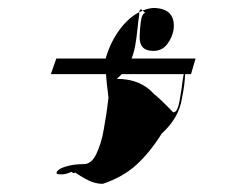

<svg xmlns="http://www.w3.org/2000/svg" viewBox="-20 -466 580 476"><path d="M410.2 -391.6Q406.7 -372.6 394.3 -356.2Q381.8 -339.8 359.9 -339.8Q324.7 -339.8 326.2 -376Q328.1 -418 332.5 -426.3Q335 -432.6 339.8 -434.1L334 -439.9Q348.6 -445.8 361.3 -446.3Q417 -444.8 410.2 -391.6ZM234.9 -10.3Q212.9 -10.3 191.4 -22.9Q180.2 -28.8 166 -38.6Q165.5 -37.6 164.6 -37.1Q163.6 -36.6 161.6 -37.1Q159.7 -37.6 157.2 -40Q143.6 -33.7 132.8 -33.7Q120.1 -33.7 120.1 -37.1Q120.1 -41 126.7 -45.9Q133.3 -50.8 149.7 -54.9Q166 -59.1 188 -59.1Q197.3 -59.1 205.3 -65.7Q213.4 -72.3 219.2 -85.2Q225.1 -98.1 229.5 -111.8Q233.9 -125.5 237.5 -146.7Q241.2 -168 243.7 -183.8Q246.1 -199.7 249 -223.6Q244.1 -261.7 242.7 -282.2H106L119.6 -320.8H242.2V-321.8Q253.4 -360.4 275.4 -390.9Q297.4 -421.4 325.2 -436Q325.2 -438 326.2 -439.9Q328.6 -445.3 334 -439.9Q332.5 -439 329.6 -437.7Q326.7 -436.5 325.2 -436V-429.7Q323.2 -417.5 320.8 -394Q318.4 -370.6 315.2 -353Q312 -335.4 306.2 -320.8H464.8L453.6 -282.2H439Q438 -255.4 431.2 -223.1Q424.3 -174.3 380.9 -134.8Q351.6 -87.9 318.1 -57.4Q284.7 -26.9 234.9 -10.3ZM361.8 -232.9Q372.1 -224.6 383.8 -213.4Q395.5 -202.1 402.3 -194.8L409.2 -187.5Q417 -187.5 421.1 -199.7Q425.3 -211.9 430.2 -246.6Q433.6 -275.4 435.5 -282.2H281.7Q278.3 -278.3 269.5 -270.5Q328.6 -270.5 361.8 -232.9Z"/></svg>

Font: Elstob 14pt
Style: Italic
Weight: 400
Italic angle: -20°
Designer: Peter S. Baker
Version: Version 1.015